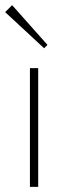

<svg xmlns="http://www.w3.org/2000/svg" viewBox="-36 -724 248 744"><path d="M80 0V-460H112V0ZM135 -537 -16 -677 11 -704 148 -550Z"/></svg>

Font: Marine Company Thin
Style: Regular
Weight: 100
Designer: Rodrigo Fuenzalida
Foundry: fragTYPE
Version: Version 1.000